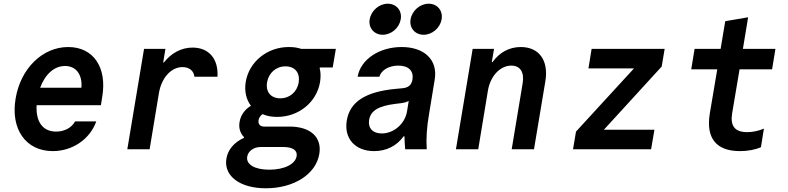

<svg xmlns="http://www.w3.org/2000/svg" viewBox="-20 -803 4240 1033"><path d="M177 -237H523L530 -282C557 -441 482 -550 347 -550C209 -550 91 -435 64 -273C36 -108 119 10 264 10C370 10 464 -54 498 -150H384C366 -116 327 -95 282 -95C209 -95 172 -149 177 -237ZM330 -448C389 -448 424 -402 418 -331H196C223 -404 272 -448 330 -448Z M785 0 835 -302C849 -385 901 -442 962 -442C998 -442 1023 -422 1026 -390H1150C1156 -486 1104 -547 1016 -547C956 -547 902 -518 862 -467H858L870 -540H755L665 0Z M1302 -362C1294 -311 1305 -267 1330 -234C1297 -214 1275 -184 1269 -147C1263 -114 1273 -85 1293 -65L1292 -61C1241 -38 1206 1 1198 51C1183 144 1271 210 1410 210C1562 210 1680 134 1698 25C1713 -65 1650 -122 1538 -122H1400C1379 -122 1368 -136 1371 -156C1373 -169 1381 -180 1392 -189C1415 -179 1441 -174 1471 -174C1587 -174 1684 -253 1702 -362C1706 -389 1706 -413 1700 -435L1701 -440H1770L1787 -540H1601C1581 -547 1558 -550 1534 -550C1418 -550 1320 -471 1302 -362ZM1382 -12H1505C1555 -12 1581 6 1576 37C1569 80 1510 110 1429 110C1351 110 1303 82 1310 40C1315 10 1345 -12 1382 -12ZM1488 -274C1437 -274 1408 -309 1417 -361C1426 -411 1465 -446 1516 -446C1567 -446 1595 -411 1587 -360C1579 -309 1539 -274 1488 -274Z M2199 -374C2193 -345 2178 -331 2143 -328L2110 -325C1948 -310 1863 -256 1846 -156C1829 -58 1891 10 1993 10C2060 10 2115 -19 2152 -70H2156C2157 -44 2158 -20 2160 0H2276C2272 -55 2276 -120 2289 -193L2319 -376C2336 -480 2264 -550 2141 -550C2020 -550 1920 -483 1904 -390H2021C2031 -426 2073 -450 2123 -450C2179 -450 2207 -421 2199 -374ZM2034 -85C1985 -85 1959 -114 1966 -158C1974 -207 2016 -233 2106 -244L2138 -248C2154 -250 2168 -254 2179 -260L2170 -204C2159 -137 2099 -85 2034 -85ZM1969 -699C1961 -653 1993 -616 2039 -616C2086 -616 2128 -653 2136 -699C2144 -746 2113 -783 2066 -783C2020 -783 1977 -746 1969 -699ZM2189 -699C2181 -653 2213 -616 2259 -616C2306 -616 2348 -653 2356 -699C2364 -746 2333 -783 2286 -783C2240 -783 2197 -746 2189 -699Z M2433 0H2553L2605 -315C2618 -394 2671 -450 2731 -450C2779 -450 2802 -414 2792 -355L2733 0H2853L2914 -365C2933 -477 2881 -550 2782 -550C2720 -550 2667 -521 2630 -469H2626L2638 -540H2523Z M3063 0H3483L3501 -105H3229L3540 -445L3556 -540H3163L3146 -435H3391L3079 -95Z M3919 -193 3959 -430H4134L4152 -540H3977L4005 -710L3882 -689L3857 -540H3717L3699 -430H3839L3799 -193C3777 -60 3833 10 3961 10C4002 10 4042 3 4074 -11L4090 -111C4059 -98 4028 -92 4000 -92C3934 -92 3908 -125 3919 -193Z"/></svg>

Font: CommitMono
Style: Bold Italic
Weight: 700
Monospace: yes
Designer: Eigil Nikolajsen
Foundry: Eigil Nikolajsen
Version: Version 1.143